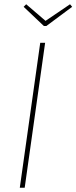

<svg xmlns="http://www.w3.org/2000/svg" viewBox="-20 -882 359 902"><path d="M192 -681 96 0H73L169 -681ZM309 -862 319 -850 198 -760H186L91 -850L103 -862L194 -784Z"/></svg>

Font: Fira Sans Condensed Thin
Style: Italic
Weight: 250
Width: 3
Italic angle: -8°
Designer: Carrois Corporate & Edenspiekermann AG
Foundry: Carrois Corporate GbR & Edenspiekermann AG
Version: Version 4.203